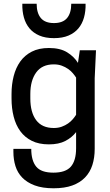

<svg xmlns="http://www.w3.org/2000/svg" viewBox="-20 -800 590 1032"><path d="M389 -90Q367 -61 331.5 -42.5Q296 -24 243 -24Q189 -24 151 -43Q113 -62 89 -95Q65 -128 53.5 -173Q42 -218 42 -271V-295Q42 -346 53.5 -391Q65 -436 89 -469.5Q113 -503 151 -522.5Q189 -542 243 -542Q303 -542 340.5 -519Q378 -496 399 -462L409 -530H496L489 -380V0Q489 48 476.5 87Q464 126 437 154Q410 182 368.5 197Q327 212 268 212Q208 212 166.5 196.5Q125 181 99.5 154.5Q74 128 63 92.5Q52 57 52 16V0H148Q148 63 174.5 95.5Q201 128 267 128Q333 128 361 95.5Q389 63 389 -3ZM269 -112Q293 -112 312 -119Q331 -126 346 -136.5Q361 -147 371.5 -159.5Q382 -172 389 -183V-383Q382 -394 371.5 -406.5Q361 -419 346 -429.5Q331 -440 312 -447Q293 -454 269 -454Q206 -454 174.5 -410.5Q143 -367 143 -295V-271Q143 -196 174.5 -154Q206 -112 269 -112ZM270 -595Q224 -595 191.5 -609Q159 -623 138.5 -647.5Q118 -672 108.5 -706Q99 -740 100 -780H177Q177 -730 199.5 -703Q222 -676 270 -676Q318 -676 340.5 -703Q363 -730 363 -780H440Q441 -740 431.5 -706Q422 -672 401.5 -647.5Q381 -623 348.5 -609Q316 -595 270 -595Z"/></svg>

Font: Cooper Hewitt
Style: Regular
Weight: 707
Designer: Village Type and Design LLC
Foundry: Cooper Hewitt Smithsonian Design Museum
Version: 1.000